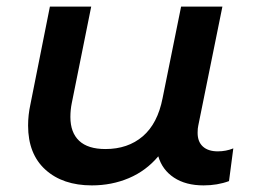

<svg xmlns="http://www.w3.org/2000/svg" viewBox="-20 -554 769 581"><path d="M686 -105 673 -6Q638 7 596 7Q542 7 506.5 -16.5Q471 -40 459 -81Q422 -37 370 -15Q318 7 258 7Q170 7 117.5 -40.5Q65 -88 65 -174Q65 -206 72 -238L131 -534H256L197 -241Q193 -221 193 -200Q193 -153 219.5 -128Q246 -103 299 -103Q367 -103 412 -141.5Q457 -180 472 -257L528 -534H653L580 -174Q578 -166 578 -152Q578 -125 594 -110.5Q610 -96 639 -96Q664 -96 686 -105Z"/></svg>

Font: Montserrat Alternates SemiBold
Style: Italic
Weight: 600
Italic angle: -11.3°
Designer: Julieta Ulanovsky
Foundry: Julieta Ulanovsky
Version: Version 7.200